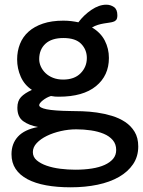

<svg xmlns="http://www.w3.org/2000/svg" viewBox="-20 -548 609 818"><path d="M250 -460Q268 -460 284 -458Q300 -456 314 -453Q337 -484 369.5 -506Q402 -528 433 -528Q451 -528 465.5 -518Q480 -508 480 -483Q480 -469 475 -463Q470 -457 462 -455Q456 -453 445.5 -451.5Q435 -450 422.5 -448Q410 -446 397 -442Q384 -438 372 -431Q409 -409 426.5 -375Q444 -341 444 -301Q444 -226 389 -181Q334 -136 231 -136Q221 -136 214.5 -136.5Q208 -137 197 -139Q178 -133 162.5 -120.5Q147 -108 147 -100Q147 -89 178.5 -82.5Q210 -76 280 -75Q301 -75 331 -74Q361 -73 393 -68.5Q425 -64 456.5 -54.5Q488 -45 513 -28.5Q538 -12 553.5 13.5Q569 39 569 76Q569 119 547 151.5Q525 184 486.5 206Q448 228 395.5 239Q343 250 281 250Q223 250 176.5 241.5Q130 233 97 215.5Q64 198 46.5 171.5Q29 145 29 109Q29 64 56.5 34Q84 4 142 -7Q103 -14 78.5 -32Q54 -50 54 -89Q54 -118 69.5 -134.5Q85 -151 116 -165Q84 -186 68.5 -221Q53 -256 53 -295Q53 -330 65 -360.5Q77 -391 101.5 -413Q126 -435 163 -447.5Q200 -460 250 -460ZM305 3Q272 3 239 10.5Q206 18 179.5 31Q153 44 136.5 61.5Q120 79 120 100Q120 121 136.5 135Q153 149 179 158Q205 167 237 171Q269 175 301 175Q339 175 371 170Q403 165 426 154.5Q449 144 462 128.5Q475 113 475 91Q475 66 460.5 49Q446 32 422 22Q398 12 367.5 7.5Q337 3 305 3ZM250 -386Q200 -386 173.5 -361.5Q147 -337 147 -296Q147 -280 154 -264.5Q161 -249 174 -236.5Q187 -224 206 -216.5Q225 -209 249 -209Q297 -209 323.5 -236Q350 -263 350 -301Q350 -336 326 -361Q302 -386 250 -386Z"/></svg>

Font: Life Savers ExtraBold
Style: Regular
Weight: 800
Designer: Pablo Impallari, Rodrigo Fuenzalida, Brenda Gallo
Foundry: Pablo Impallari, Rodrigo Fuenzalida, Brenda Gallo
Version: Version 3.001; ttfautohint (v0.95) -l 8 -r 50 -G 200 -x 14 -